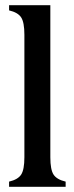

<svg xmlns="http://www.w3.org/2000/svg" viewBox="-20 -720 286 740"><path d="M15 0V-20Q49 -28 61.5 -47Q74 -66 74 -114V-586Q74 -634 61.5 -653Q49 -672 15 -680V-700H88H174V-114Q174 -66 186.5 -47Q199 -28 233 -20V0H160H88Z"/></svg>

Font: RL Madena Variable
Style: Regular
Weight: 400
Designer: I Kadek Wantara Putra
Foundry: Roughlines ID
Version: Version 1.000;Glyphs 3.1.2 (3151)